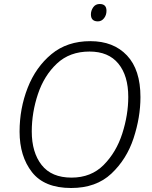

<svg xmlns="http://www.w3.org/2000/svg" viewBox="-20 -931 759 961"><path d="M336 10Q461 10 537.5 -62Q614 -134 648.5 -239Q683 -344 683 -445Q683 -582 615.5 -653.5Q548 -725 432 -725Q316 -725 237.5 -660Q159 -595 118.5 -491.5Q78 -388 78 -272Q78 -149 140 -69.5Q202 10 336 10ZM338 -42Q238 -42 188.5 -105Q139 -168 139 -273Q139 -368 170 -460.5Q201 -553 265 -613Q329 -673 428 -673Q523 -673 572.5 -612.5Q622 -552 622 -446Q622 -356 592 -262.5Q562 -169 499 -105.5Q436 -42 338 -42ZM470 -824Q488 -824 500.5 -839.5Q513 -855 513 -877Q513 -911 479 -911Q458 -911 446.5 -894.5Q435 -878 435 -859Q435 -824 470 -824Z"/></svg>

Font: Noto Sans UI Light
Style: Italic
Weight: 300
Italic angle: -12°
Designer: Monotype Design Team
Foundry: Monotype Imaging Inc.
Version: Version 1.901